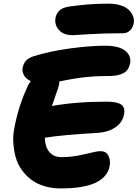

<svg xmlns="http://www.w3.org/2000/svg" viewBox="-20 -1004 758 1058"><path d="M380.9 -810.1Q329.1 -810.1 304 -839.6Q278.8 -869.1 286.1 -907.2Q291.5 -931.6 309.3 -947.8Q327.1 -963.9 370.1 -969.2Q476.1 -983.9 577.1 -983.9Q611.3 -983.9 637.9 -976.6Q664.6 -969.2 680.2 -957.5Q695.8 -945.8 705.1 -930.9Q714.4 -916 716.8 -902.1Q719.2 -888.2 716.8 -875Q711.4 -850.1 695.8 -835.4Q680.2 -820.8 657.2 -820.8Q554.7 -820.8 469.2 -815.4Q383.8 -810.1 380.9 -810.1ZM313 34.2Q264.2 34.2 222.7 21.2Q181.2 8.3 151.1 -14.6Q121.1 -37.6 98.6 -69.6Q76.2 -101.6 65.9 -139.6Q55.7 -177.7 53.2 -220.5Q50.8 -263.2 61 -308.1Q82.5 -420.4 129.9 -522.9Q136.2 -540 149.9 -557.1Q123.5 -568.8 112.1 -589.1Q100.6 -609.4 105 -631.8Q110.4 -656.2 124.3 -670.7Q138.2 -685.1 167 -694.8Q258.8 -722.7 367.4 -737.3Q476.1 -752 560.1 -752Q635.7 -752 670.2 -724.1Q704.6 -696.3 696.8 -654.8Q691.9 -631.8 680.4 -617.2Q668.9 -602.5 643.1 -593.8Q617.2 -585 576.2 -585Q557.1 -585 538.6 -584.5Q520 -584 505.1 -583.3Q490.2 -582.5 472.7 -580.8Q455.1 -579.1 444.1 -578.1Q433.1 -577.1 416.3 -574.7Q399.4 -572.3 391.8 -571Q384.3 -569.8 367.9 -566.9Q351.6 -564 346.9 -563Q342.3 -562 325.9 -558.8Q309.6 -555.7 307.1 -555.2Q307.1 -546.9 306.2 -542Q304.2 -530.8 298.6 -513.9Q293 -497.1 282.5 -467.5Q272 -438 266.1 -419.9Q398.9 -443.8 566.9 -443.8Q626.5 -443.8 648.9 -427.2Q671.4 -410.6 663.1 -372.1Q654.3 -328.1 615.2 -302Q576.2 -275.9 521 -272Q319.3 -260.3 227.1 -245.1Q228 -195.8 251.5 -167Q274.9 -138.2 318.8 -138.2Q364.7 -138.2 407.7 -146.2Q450.7 -154.3 482.7 -162.6Q514.6 -170.9 534.2 -170.9Q564.9 -170.9 577.6 -145.5Q590.3 -120.1 584 -87.9Q571.8 -27.8 506.1 3.2Q440.4 34.2 313 34.2Z"/></svg>

Font: Shantell Sans Irregular
Style: Italic
Weight: 800
Italic angle: -11.31°
Designer: Stephen Nixon, Anya Danilova, Shantell Martin
Foundry: Arrow Type
Version: Version 1.006;[9816181b4]